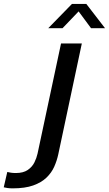

<svg xmlns="http://www.w3.org/2000/svg" viewBox="-182 -758 568 1002"><path d="M-116 225Q-131.5 225 -143.2 223.2Q-155 221.5 -162.5 219.5L-144 139.5Q-136 141.5 -125.2 143.2Q-114.5 145 -99.5 145Q-60.5 145 -37.2 129Q-14 113 -2.5 89.8Q9 66.5 14 43.5L136.5 -531H245L122 48Q115 80.5 101 112Q87 143.5 60.5 169Q34 194.5 -8.8 209.8Q-51.5 225 -116 225ZM70 -611 193.5 -737.5H268.5L366 -611H293L215 -716.5H245.5L144.5 -611Z"/></svg>

Font: Epilogue Medium
Style: Italic
Weight: 500
Italic angle: -12°
Designer: Tyler Finck
Foundry: Etcetera Type Co
Version: Version 2.112